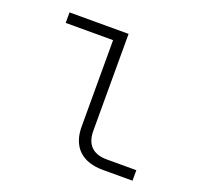

<svg xmlns="http://www.w3.org/2000/svg" viewBox="-102 -662 803 773"><g transform="rotate(20 300.0 -275.0)"><path d="M413 0H540V-45H413C354 -45 323 -76 323 -135V-550H70V-505H273V-135C273 -48 323 0 413 0Z"/></g></svg>

Font: JetBrains Mono Thin
Style: Regular
Weight: 100
Monospace: yes
Designer: Philipp Nurullin, Konstantin Bulenkov
Foundry: JetBrains
Version: Version 2.305